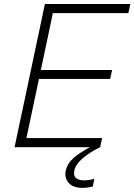

<svg xmlns="http://www.w3.org/2000/svg" viewBox="-20 -733 669 956"><path d="M52.5 0Q65 -60 77 -116Q89 -171.5 103 -237.5L152.5 -472Q167 -540 179 -596.5Q190.5 -653 203.5 -713H629L619 -667.5H243Q233 -619 223 -571.5Q212.5 -524 201.5 -470L183.5 -384.5H538L528.5 -340H174L153.5 -243.5Q142 -189.5 132 -142Q122 -94 111.5 -45.5H488.5L478.5 0ZM391.5 202.5Q344 202.5 322 177.5Q305.5 159 305.5 134.5Q305.5 126 307.5 117Q315 81 346.8 53Q378.5 25 442.5 -8L445 -20.5L469.5 -22L478.5 0Q431 22.5 393.8 53.5Q356.5 84.5 350 117Q348.5 124 348.5 130Q348.5 144.5 358 153Q371.5 165 397.5 165Q414 165 427.8 162.5Q441.5 160 449.5 157L442 196Q432 198.5 417.5 200.5Q403 202.5 391.5 202.5Z"/></svg>

Font: Heraclito ExtraLight
Style: Italic
Weight: 200
Italic angle: -12°
Designer: Kostas Bartsokas (font) & Cristiano Sobral (main changes)
Foundry: Kostas Bartsokas (font) & Cristiano Sobral (main changes)
Version: Version 1.00;July 8, 2020;FontCreator 13.0.0.2655 64-bit